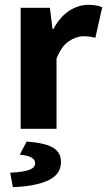

<svg xmlns="http://www.w3.org/2000/svg" viewBox="-20 -528 439 787"><path d="M64.7 0V-496.1H184.6L195.2 -409.4H198.9Q226 -459.2 263.7 -483.7Q301.4 -508.1 339.8 -508.1Q360.9 -508.1 374.8 -505.7Q388.6 -503.3 399 -498.1L370.9 -373.3Q358.6 -376.3 348 -377.8Q337.4 -379.3 321 -379.3Q292.9 -379.3 262.3 -359Q231.6 -338.7 211.7 -287.5V0ZM32.7 239.1 21.8 180.1Q80.3 176.8 102.3 167.4Q124.2 158 124.2 140.9Q124.2 126.8 109.4 118Q94.6 109.1 61.1 106.1L89.2 52.1Q169.6 58.6 199.8 78.7Q230 98.7 230 135.6Q230 186.7 178.1 211.2Q126.2 235.7 32.7 239.1Z"/></svg>

Font: SourceSans3VF
Style: Regular
Weight: 200
Designer: Paul D. Hunt
Foundry: Adobe
Version: Version 3.052;hotconv 1.1.0;makeotfexe 2.6.0